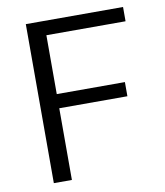

<svg xmlns="http://www.w3.org/2000/svg" viewBox="-79 -770 712 828"><g transform="rotate(-10 276.5 -356.0)"><path d="M467.3 -383.3H168.9V-641.1H515.6V-703.6H89.8V-7.3H168.9V-321.3H467.3Z"/></g></svg>

Font: Shabnam Light
Style: Regular
Weight: 300
Foundry: DejaVu fonts team - Redesigned by Saber Rastikerdar - Based on Vazir font
Version: Version 5.0.1